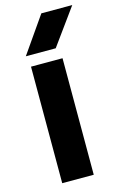

<svg xmlns="http://www.w3.org/2000/svg" viewBox="-123 -858 576 912"><g transform="rotate(-15 165.0 -402.5)"><path d="M65 0H220V-573H65ZM54 -627H201L330 -805H178Z"/></g></svg>

Font: Bounded Med
Style: Regular
Weight: 500
Designer: Vlad Churkin
Version: Version 3.0